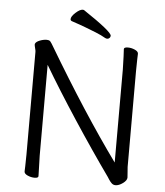

<svg xmlns="http://www.w3.org/2000/svg" viewBox="-59 -932 856 997"><g transform="rotate(5 369.0 -433.5)"><path d="M471 -741Q466 -741 460 -744Q440 -756 409 -768.5Q378 -781 356.5 -789Q335 -797 324 -801L280 -816Q273 -819 273 -826Q273 -840 295 -860Q317 -880 332 -880Q336 -880 338 -879Q488 -779 488 -758Q488 -751 483 -746Q478 -741 471 -741ZM564 -657Q562 -687 562 -695Q562 -705 583 -705Q601 -705 619 -697Q637 -689 637 -677Q637 -661 636 -649L635 -588V-87L637 -60L639 -32Q639 -17 618.5 -2Q598 13 580 13Q568 13 559.5 4.5Q551 -4 545 -13.5Q539 -23 537 -26Q445 -155 346 -306Q247 -457 175 -579V-105Q175 -79 177 -37L178 1Q178 11 158 11Q140 11 122 3Q104 -5 104 -17Q104 -33 105 -45L106 -106V-641Q106 -647 102.5 -660Q99 -673 99 -678Q99 -682 100 -683Q104 -693 123 -700.5Q142 -708 159 -708Q165 -708 168 -707Q174 -706 178 -701.5Q182 -697 185.5 -691Q189 -685 191 -682Q392 -344 566 -104V-589Q566 -615 564 -657Z"/></g></svg>

Font: LXGW WenKai Lite
Style: Regular
Weight: 400
Designer: LXGW / Fontworks Inc.
Foundry: LXGW / Fontworks Inc.
Version: Version 1.511; March 25, 2025